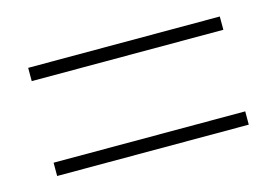

<svg xmlns="http://www.w3.org/2000/svg" viewBox="-46 -526 564 391"><g transform="rotate(-15 236.0 -330.0)"><path d="M34 -416V-444H438V-416ZM34 -216V-244H438V-216Z"/></g></svg>

Font: Source Sans 3
Style: Regular
Weight: 200
Designer: Paul D. Hunt
Foundry: Adobe
Version: Version 3.046;hotconv 1.0.118;makeotfexe 2.5.65603